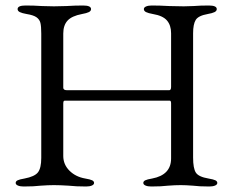

<svg xmlns="http://www.w3.org/2000/svg" viewBox="-20 -673 850 698"><path d="M37 0ZM37 -8Q37 -14 44 -17.5Q51 -21 69 -24Q106 -31 118 -46.5Q130 -62 130 -99V-551Q130 -577 127 -589.5Q124 -602 113 -610Q102 -618 77 -622Q60 -625 52 -629Q44 -633 44 -640Q44 -653 73 -653Q103 -653 133 -651L176 -650L221 -651Q253 -653 282 -653Q311 -653 311 -640Q311 -633 303 -629Q295 -625 278 -622Q241 -615 225.5 -598Q210 -581 210 -551V-354Q210 -345 224 -345H595Q602 -345 602 -357V-552Q602 -581 587 -598.5Q572 -616 536 -622Q519 -625 511 -629Q503 -633 503 -640Q503 -646 511 -649.5Q519 -653 532 -653Q560 -653 596 -651L648 -650L683 -651Q709 -653 739 -653Q768 -653 768 -640Q768 -633 760 -629Q752 -625 735 -622Q701 -616 691.5 -600.5Q682 -585 682 -552V-100Q682 -61 692 -45.5Q702 -30 738 -24Q756 -21 763 -17.5Q770 -14 770 -8Q770 -2 762 1.5Q754 5 741 5Q704 5 681 2Q655 0 637 0Q617 0 591 2Q567 5 530 5Q517 5 509 1.5Q501 -2 501 -8Q501 -14 508 -17.5Q515 -21 533 -24Q602 -37 602 -97V-292V-297Q602 -301 601 -304Q600 -307 597 -307H215Q212 -307 211 -304Q210 -301 210 -296V-106Q210 -75 232.5 -52.5Q255 -30 290 -24Q308 -21 315 -17.5Q322 -14 322 -8Q322 -2 314 1.5Q306 5 293 5Q256 5 229 2Q197 0 176 0Q156 0 128 2Q104 5 66 5Q53 5 45 1.5Q37 -2 37 -8Z"/></svg>

Font: EB Garamond
Style: Regular
Weight: 400
Designer: Georg Duffner and Octavio Pardo
Foundry: Georg Duffner
Version: Version 1.000; ttfautohint (v1.6)